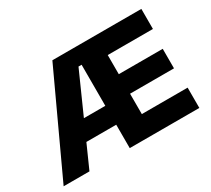

<svg xmlns="http://www.w3.org/2000/svg" viewBox="-125 -854 1173 1069"><g transform="rotate(-30 461.0 -319.5)"><path d="M9 0 305.5 -639H463.5L462.5 -536H414L175 0ZM172 -150.5V-272H459.5V-150.5ZM479.5 0V-130.5H881.5V0ZM434 0V-639H587V0ZM523.5 -261.5V-387H869.5V-261.5ZM479.5 -510V-639H877.5V-510Z"/></g></svg>

Font: Anek Gujarati
Style: Bold
Weight: 700
Version: Version 1.003